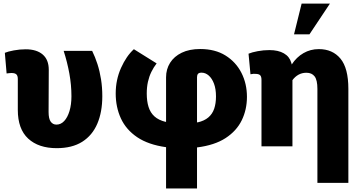

<svg xmlns="http://www.w3.org/2000/svg" viewBox="-20 -810 2017 1063"><path d="M293.9 10.3Q193.4 10.3 136 -42.7Q78.6 -95.7 78.6 -201.7V-372.6Q78.6 -390.6 70.6 -398.2Q62.5 -405.8 43.9 -405.8Q37.6 -405.8 31 -405Q24.4 -404.3 16.6 -403.3L6.8 -517.6Q23.9 -524.9 56.6 -531Q89.4 -537.1 122.1 -537.1Q182.6 -537.1 216.3 -508.3Q250 -479.5 250 -423.3L249 -189.9Q249 -152.8 260.7 -136.5Q272.5 -120.1 292.5 -120.1Q316.9 -120.1 335.4 -139.9Q354 -159.7 364.7 -195.1Q375.5 -230.5 375.5 -277.3Q375.5 -339.8 364 -402.8Q352.5 -465.8 332.5 -528.3H490.2Q506.8 -494.6 519.5 -455.3Q532.2 -416 539.3 -371.3Q546.4 -326.7 546.4 -277.3Q546.4 -189.9 518.8 -125.2Q491.2 -60.5 435.3 -25.1Q379.4 10.3 293.9 10.3Z M899.4 233.4V4.9Q801.3 -8.8 739.7 -50.3Q678.2 -91.8 649.4 -154.3Q620.6 -216.8 620.6 -292.5Q620.6 -368.2 650.1 -434.1Q679.7 -500 721.2 -537.6L847.2 -459Q830.6 -437.5 818.1 -412.1Q805.7 -386.7 799.1 -357.2Q792.5 -327.6 792.5 -292.5Q792.5 -249.5 802.5 -217.8Q812.5 -186 835.2 -165.5Q857.9 -145 896.5 -135.3L899.4 -136.2V-381.8Q899.4 -426.8 921.6 -462.2Q943.8 -497.6 986.1 -518.1Q1028.3 -538.6 1088.4 -538.6Q1170.9 -538.6 1228.5 -502.7Q1286.1 -466.8 1316.7 -406.7Q1347.2 -346.7 1347.2 -273.9Q1347.2 -203.1 1318.4 -144Q1289.6 -85 1228.8 -45.4Q1168 -5.9 1070.8 6.3V233.4ZM1073.7 -132.3Q1110.8 -140.6 1133.3 -159.7Q1155.8 -178.7 1165.8 -208Q1175.8 -237.3 1175.8 -275.9Q1175.8 -317.4 1164.8 -346.7Q1153.8 -376 1135.7 -391.8Q1117.7 -407.7 1095.7 -407.7Q1081.5 -407.7 1076.2 -401.1Q1070.8 -394.5 1070.8 -382.8V-133.3Z M1737.3 202.6V-317.9Q1737.3 -366.7 1721.9 -387Q1706.5 -407.2 1676.3 -407.2Q1652.3 -407.2 1632.8 -396.5Q1613.3 -385.7 1599.1 -366.2V0H1427.7V-367.7Q1427.7 -386.2 1420.2 -393.6Q1412.6 -400.9 1395 -400.9Q1386.2 -400.9 1384.3 -401.4Q1382.3 -401.9 1366.7 -398.9L1356 -512.7Q1374 -520.5 1406.5 -526.6Q1439 -532.7 1471.2 -532.7Q1520.5 -532.7 1551.8 -514.6Q1583 -496.6 1592.3 -463.4Q1593.3 -460.9 1594 -458.3Q1594.7 -455.6 1595.2 -453.1Q1621.6 -493.7 1660.2 -515.9Q1698.7 -538.1 1745.1 -538.1Q1821.3 -538.1 1865 -485.4Q1908.7 -432.6 1908.7 -317.9V202.6ZM1607.9 -620.1 1649.9 -790H1806.6L1693.4 -620.1Z"/></svg>

Font: Roboto Slab LO Black
Style: Regular
Weight: 900
Designer: Google
Version: Version 2.000